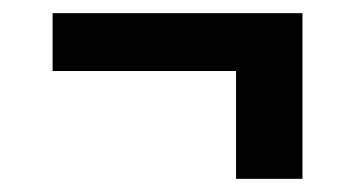

<svg xmlns="http://www.w3.org/2000/svg" viewBox="-20 -404 540 292"><path d="M339 -132V-296H60V-384H440V-132Z"/></svg>

Font: Iosevka Custom Semibold
Style: Regular
Weight: 600
Designer: Belleve Invis
Foundry: Belleve Invis
Version: Version 27.0.2; ttfautohint (v1.8.4)